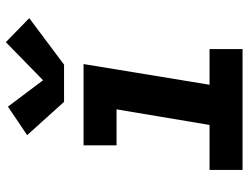

<svg xmlns="http://www.w3.org/2000/svg" viewBox="-114 -714 829 640"><g transform="rotate(-90 300.0 -394.5)"><path d="M53 0V-110H203L255 -420H135V-530H406L337 -110H456V0ZM280 -595 169 -718 264 -782 352 -665 479 -789 559 -711 404 -595Z"/></g></svg>

Font: Iosevka Curly XBdExObl
Style: Regular
Weight: 800
Width: 7
Italic angle: -9°
Monospace: yes
Designer: Belleve Invis
Foundry: Belleve Invis
Version: Version 11.1.0; ttfautohint (v1.8.3)